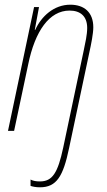

<svg xmlns="http://www.w3.org/2000/svg" viewBox="-20 -557 456 817"><path d="M150 240C221 240 249 193 274 73L360 -333C368 -369 377 -414 377 -441C377 -504 339 -537 279 -537C210 -537 156 -488 130 -430H128L146 -527H125L14 0H40L100 -283C129 -425 190 -512 276 -512C322 -512 351 -488 351 -438C351 -409 343 -375 336 -341L249 71C226 179 203 215 150 215C134 215 121 213 110 207V234C119 237 132 240 150 240Z"/></svg>

Font: Noto Sans Condensed Thin
Style: Italic
Weight: 100
Width: 3
Italic angle: -12°
Designer: Monotype Design Team
Foundry: Monotype Imaging Inc.
Version: Version 2.013